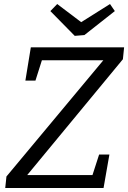

<svg xmlns="http://www.w3.org/2000/svg" viewBox="-20 -933 636 953"><path d="M596 -698 590 -639 115 -64H439L472 -166H523L494 0H6L12 -57L493 -634H188L156 -533H106L133 -698ZM383 -823 526 -913 550 -878 399 -759 351 -755 230 -878 264 -913Z"/></svg>

Font: Bitter Pro
Style: Italic
Weight: 400
Italic angle: -9°
Designer: Sol Matas, and Bitter project Authors
Foundry: Sol Matas
Version: Version 1.010